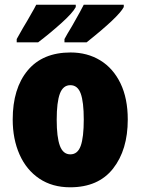

<svg xmlns="http://www.w3.org/2000/svg" viewBox="-20 -786 598 816"><path d="M278 10Q202 10 147 -27Q92 -64 63 -129.5Q34 -195 34 -278Q34 -410 97.5 -486.5Q161 -563 280 -563Q351 -563 406 -529.5Q461 -496 492 -432Q523 -368 523 -278Q523 -149 460.5 -69.5Q398 10 278 10ZM279 -130Q310 -130 323 -166Q336 -202 336 -278Q336 -353 323 -388.5Q310 -424 279 -424Q248 -424 234.5 -388Q221 -352 221 -277Q221 -203 234.5 -166.5Q248 -130 279 -130ZM302 -756Q289 -731 240.5 -687.5Q192 -644 142 -606H51V-620Q81 -674 96 -698Q104 -713 114.5 -730.5Q125 -748 134 -766H302ZM506 -756Q485 -715 348 -606H254V-620Q264 -639 286 -675Q326 -745 336 -766H506Z"/></svg>

Font: Noto Sans Display Black Narrow
Style: Regular
Weight: 900
Width: 4
Designer: Monotype Design team
Foundry: Monotype Imaging Inc.
Version: Version 1.000